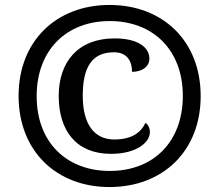

<svg xmlns="http://www.w3.org/2000/svg" viewBox="-20 -745 885 775"><path d="M422 10C636 10 790 -134 790 -357C790 -581 636 -725 422 -725C208 -725 55 -580 55 -358C55 -134 209 10 422 10ZM423 -55C252 -55 128 -167 128 -357C128 -544 249 -660 423 -660C598 -660 718 -543 718 -358C718 -174 601 -55 423 -55ZM428 -124C532 -124 585 -171 585 -211C585 -228 578 -243 567 -249C549 -210 512 -182 441 -182C359 -182 314 -246 314 -358C314 -471 349 -534 440 -534C494 -534 513 -497 513 -455C552 -455 583 -475 583 -508C583 -554 537 -590 442 -590C295 -590 217 -495 217 -358C217 -217 288 -124 428 -124Z"/></svg>

Font: Noto Serif Thai Black
Style: Regular
Weight: 900
Designer: Monotype Design Team
Foundry: Monotype Imaging Inc.
Version: Version 2.002